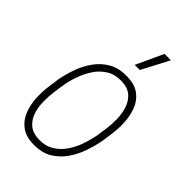

<svg xmlns="http://www.w3.org/2000/svg" viewBox="-225 -827 922 922"><g transform="rotate(45 236.0 -366.0)"><path d="M43.9 -238.3 51.3 -293.5Q59.1 -335.9 74.5 -378.9Q89.8 -421.9 116 -458.5Q142.1 -495.1 180.7 -517.1Q219.2 -539.1 273.9 -538.1Q327.1 -537.6 358.9 -514.2Q390.6 -490.7 405 -453.4Q419.4 -416 421.6 -373.5Q423.8 -331.1 418 -292L410.2 -235.8Q402.3 -194.3 387.2 -150.6Q372.1 -106.9 346.2 -70.1Q320.3 -33.2 282 -10.7Q243.7 11.7 189 10.7Q135.3 10.3 103.5 -13.9Q71.8 -38.1 57.1 -75.7Q42.5 -113.3 40.3 -156.2Q38.1 -199.2 43.9 -238.3ZM88.9 -293.9 80.6 -237.8Q76.2 -207 76.4 -170.7Q76.7 -134.3 86.9 -101.3Q97.2 -68.4 122.1 -46.9Q147 -25.4 190.9 -24.4Q234.4 -23.4 266.4 -43.2Q298.3 -63 319.8 -94.5Q341.3 -126 354.2 -163.3Q367.2 -200.7 373.5 -235.8L381.8 -292.5Q386.2 -322.3 385.5 -358.2Q384.8 -394 374.5 -426.5Q364.3 -459 339.8 -480.7Q315.4 -502.4 271.5 -503.4Q227.1 -504.4 195.1 -484.6Q163.1 -464.8 141.8 -432.9Q120.6 -400.9 107.7 -364.3Q94.7 -327.6 88.9 -293.9ZM261.7 -603 325.7 -741.7H369.1L296.4 -603Z"/></g></svg>

Font: Roboto Condensed ExtraLight
Style: Italic
Weight: 250
Italic angle: -12°
Designer: Christian Robertson
Foundry: Google
Version: Version 3.008; 2023